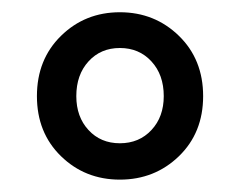

<svg xmlns="http://www.w3.org/2000/svg" viewBox="-20 -705 388 312"><path d="M79.1 -451.2Q40 -489.3 40 -548.8Q40 -608.4 79.1 -646.7Q118.2 -685.1 174.8 -685.1Q231.4 -685.1 270.8 -646.7Q310.1 -608.4 310.1 -548.8Q310.1 -489.3 270.8 -451.2Q231.4 -413.1 174.8 -413.1Q118.2 -413.1 79.1 -451.2ZM104 -548.8Q104 -515.1 123.8 -493.7Q143.6 -472.2 174.8 -472.2Q206.1 -472.2 226.1 -493.7Q246.1 -515.1 246.1 -548.8Q246.1 -583.5 226.1 -605.2Q206.1 -627 174.8 -627Q143.6 -627 123.8 -605.2Q104 -583.5 104 -548.8Z"/></svg>

Font: Source Sans Pro Semibold
Style: Regular
Weight: 600
Designer: Paul D. Hunt
Foundry: Adobe Systems Incorporated
Version: Version 2.020;PS 2.0;hotconv 1.0.86;makeotf.lib2.5.63406